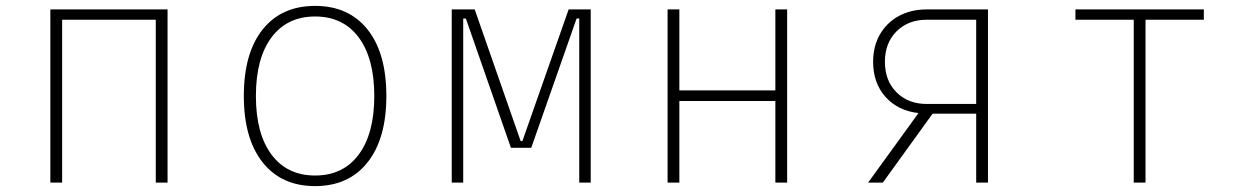

<svg xmlns="http://www.w3.org/2000/svg" viewBox="-20 -620 4240 652"><path d="M151 0V-588H549V0H509V-553H191V0Z M1050 12Q936 12 872 -68.5Q808 -149 808 -294Q808 -440 872 -520Q936 -600 1050 -600Q1164 -600 1228 -520Q1292 -440 1292 -294Q1292 -149 1228 -68.5Q1164 12 1050 12ZM1050 -24Q1145 -24 1198 -95Q1251 -166 1251 -294Q1251 -422 1198 -493Q1145 -564 1050 -564Q955 -564 902 -493Q849 -422 849 -294Q849 -166 902 -95Q955 -24 1050 -24Z M1514 0V-588H1592L1748 -141H1754L1911 -588H1986V0H1947V-557H1938L1784 -118H1715L1562 -557H1553V0Z M2247 0V-588H2287V-313H2613V-588H2653V0H2613V-277H2287V0Z M2928 0 3099 -236Q3029 -244 2987 -291Q2945 -338 2945 -410Q2945 -463 2968 -503Q2991 -543 3032 -565.5Q3073 -588 3127 -588H3335V0H3295V-234H3147L2978 0ZM3127 -267H3295V-553H3127Q3064 -553 3024.5 -513.5Q2985 -474 2985 -410Q2985 -346 3024.5 -306.5Q3064 -267 3127 -267Z M3830 0V-553H3632V-588H4068V-553H3870V0Z"/></svg>

Font: Martian Mono Thin
Style: Regular
Weight: 100
Monospace: yes
Designer: Roman Shamin
Foundry: Evil Martians
Version: Version 1.000; ttfautohint (v1.8.4.7-5d5b)